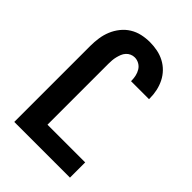

<svg xmlns="http://www.w3.org/2000/svg" viewBox="-218 -839 936 936"><g transform="rotate(45 250.0 -371.5)"><path d="M58 0V-525Q58 -552 62 -579.5Q66 -607 76.5 -632.5Q87 -658 104.5 -680Q122 -702 145.5 -716.5Q169 -731 196 -737Q223 -743 251 -743Q277 -743 302.5 -738Q328 -733 351 -721Q374 -709 392 -690.5Q410 -672 421.5 -649Q433 -626 438.5 -600.5Q444 -575 444 -549V-543H320V-546Q320 -562 316.5 -578Q313 -594 304.5 -608Q296 -622 281.5 -630Q267 -638 251 -638Q239 -638 227.5 -633Q216 -628 207.5 -618.5Q199 -609 194.5 -597.5Q190 -586 187 -574Q184 -562 183 -549.5Q182 -537 182 -525V-105H442V0Z"/></g></svg>

Font: Iosevka Extrabold
Style: Regular
Weight: 800
Monospace: yes
Designer: Belleve Invis
Foundry: Belleve Invis
Version: Version 32.5.0; ttfautohint (v1.8.4)